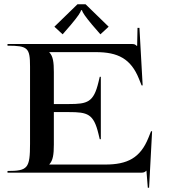

<svg xmlns="http://www.w3.org/2000/svg" viewBox="-20 -805 796 895"><path d="M233.5 -680.5 272 -645 310.5 -689.5C344.6 -729.9 356 -748.3 358 -757.5H362C364 -748.3 376.4 -728.8 409.5 -689.5L448 -645L486.5 -680.5L379 -785H341ZM15 0H635C651 0 654.6 -2 661.6 -9H662.6L669 70H675L689 -193H684L672 -163C634.1 -68.2 573.1 -38 471 -38H210V-39C227 -57 231 -85.5 231 -131V-282.5H301C388.2 -282.5 416.5 -274.6 439 -181L445 -156H450V-447H445L439 -422C416.5 -328.4 388.2 -320 301 -320H231V-469C231 -514.5 227.5 -542.9 210.1 -560.6L210 -562H427C529.1 -562 590.1 -531.8 628 -437L640 -407H645L630 -675H621L619.3 -591.1H617.3C610.3 -598.1 607 -600 591 -600H15V-592C109.5 -592 120 -582.3 120 -495V-135C120 -20.7 109.5 -8 15 -8Z"/></svg>

Font: Prida01
Style: Bold
Weight: 700
Designer: gluk
Foundry: gluk
Version: Version 00.072